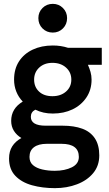

<svg xmlns="http://www.w3.org/2000/svg" viewBox="-20 -744 568 996"><path d="M265 232Q200 232 146 217Q92 202 59.5 168Q27 134 27 78Q27 41 43.5 15Q60 -11 91 -28Q66 -43 52 -65.5Q38 -88 38 -117Q38 -181 98 -217Q76 -240 64.5 -269Q53 -298 53 -331Q53 -386 78.5 -425.5Q104 -465 149.5 -486.5Q195 -508 254 -508Q296 -508 333 -496H508V-408H436Q444 -390 449.5 -371Q455 -352 455 -331Q455 -278 428 -238Q401 -198 356 -176.5Q311 -155 254 -155Q228 -155 206 -160Q184 -165 163 -175Q140 -163 140 -138Q140 -92 217 -92H305Q364 -92 406.5 -76.5Q449 -61 472 -26.5Q495 8 495 62Q495 116 463.5 154Q432 192 379.5 212Q327 232 265 232ZM264 142Q316 142 352.5 124Q389 106 389 70Q389 2 299 2H223Q180 2 156.5 19.5Q133 37 133 70Q133 97 151 112.5Q169 128 199 135Q229 142 264 142ZM252 -245Q295 -245 322.5 -269Q350 -293 350 -331Q350 -369 322.5 -393.5Q295 -418 252 -418Q210 -418 183.5 -393.5Q157 -369 157 -331Q157 -293 182.5 -269Q208 -245 252 -245ZM254 -575Q222 -575 200.5 -596.5Q179 -618 179 -650Q179 -681 200.5 -702.5Q222 -724 254 -724Q285 -724 306.5 -702.5Q328 -681 328 -650Q328 -618 306.5 -596.5Q285 -575 254 -575Z"/></svg>

Font: Rethink Sans SemiBold
Style: Regular
Weight: 600
Designer: The Rethink Sans project authors (Hans Thiessen). DM Sans designed by Colophon Foundry.
Foundry: Rethink Communications LLC
Version: Version 1.001